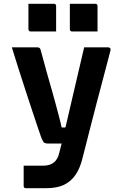

<svg xmlns="http://www.w3.org/2000/svg" viewBox="-20 -786 640 1006"><path d="M547 -538Q552 -538 556.5 -534Q561 -530 559 -522Q540 -449 522.5 -383Q505 -317 487.5 -250.5Q470 -184 452 -113Q434 -42 413 40Q400 95 375.5 130.5Q351 166 314 183Q277 200 223 200Q210 200 192.5 200Q175 200 158.5 200Q142 200 130 200Q118 200 115 200Q110 200 107 197Q104 194 104 189V82H123Q144 82 165 82Q186 82 207 82Q241 82 262 65.5Q283 49 291 13Q298 -12 308.5 -56.5Q319 -101 332.5 -159Q346 -217 361 -281.5Q376 -346 391.5 -412Q407 -478 421 -538Q435 -538 450.5 -538Q466 -538 481.5 -538Q497 -538 513.5 -538Q530 -538 547 -538ZM173 -538Q183 -538 187 -535Q191 -532 193 -524Q212 -454 226 -403.5Q240 -353 251 -316Q262 -279 270 -247.5Q278 -216 286.5 -185.5Q295 -155 303 -118H363L340 -34H232Q223 -34 216.5 -36Q210 -38 206 -44.5Q202 -51 197 -63Q192 -77 180 -112.5Q168 -148 151 -199Q134 -250 115 -308.5Q96 -367 77 -426Q58 -485 42 -538Q57 -538 73.5 -538Q90 -538 106 -538Q122 -538 138.5 -538Q155 -538 173 -538ZM129 -766Q162 -766 196 -766Q230 -766 263 -766Q267 -766 269 -764.5Q271 -763 272.5 -761Q274 -759 274 -755V-621Q241 -621 207 -621Q173 -621 140 -621Q137 -621 134.5 -622.5Q132 -624 130.5 -626.5Q129 -629 129 -632ZM346 -766Q379 -766 413 -766Q447 -766 480 -766Q484 -766 486 -764.5Q488 -763 489.5 -761Q491 -759 491 -755V-621Q458 -621 424 -621Q390 -621 357 -621Q354 -621 351.5 -622.5Q349 -624 347.5 -626.5Q346 -629 346 -632Z"/></svg>

Font: RecMonoLinear Nerd Font Mono
Style: Bold
Weight: 700
Monospace: yes
Version: Version 1.085; ttfautohint (v1.8.4.7-5d5b);Nerd Fonts 3.2.1